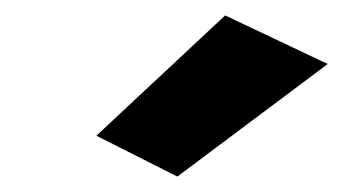

<svg xmlns="http://www.w3.org/2000/svg" viewBox="-20 -730 445 249"><path d="M405 -647 272 -710 105 -554 210 -501Z"/></svg>

Font: Jost Black
Style: Italic
Weight: 900
Italic angle: -5°
Version: Version 3.710